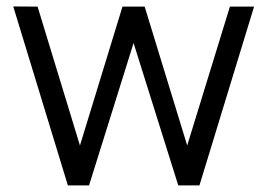

<svg xmlns="http://www.w3.org/2000/svg" viewBox="-20 -560 808 580"><path d="M249 0 383.5 -430 518.5 0H582.5L747.5 -540H674.5L545.5 -120.5L417 -540H350L221.5 -120.5L93.5 -540L20 -540.5L185 0Z"/></svg>

Font: Manrope
Style: Regular
Weight: 400
Designer: Mikhail Sharanda
Foundry: Mikhail Sharanda
Version: Version 4.505